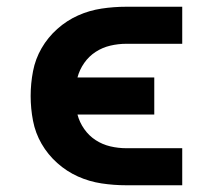

<svg xmlns="http://www.w3.org/2000/svg" viewBox="-20 -550 640 570"><path d="M355 0Q318 0 281.5 -5.5Q245 -11 211.5 -26Q178 -41 150 -66Q122 -91 103.5 -123Q85 -155 78 -191.5Q71 -228 71 -265Q71 -302 78 -338.5Q85 -375 103.5 -407Q122 -439 150 -464Q178 -489 211.5 -504Q245 -519 281.5 -524.5Q318 -530 355 -530H521V-420H355Q331 -420 307.5 -414.5Q284 -409 264 -396Q244 -383 230 -363Q216 -343 210 -320H438V-210H210Q216 -187 230 -167Q244 -147 264 -134Q284 -121 307.5 -115.5Q331 -110 355 -110H521V0Z"/></svg>

Font: Iosevka Curly XBdEx
Style: Regular
Weight: 800
Width: 7
Monospace: yes
Designer: Belleve Invis
Foundry: Belleve Invis
Version: Version 11.1.0; ttfautohint (v1.8.3)